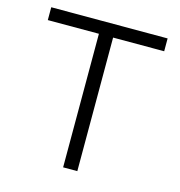

<svg xmlns="http://www.w3.org/2000/svg" viewBox="-103 -782 818 874"><g transform="rotate(15 305.5 -345.0)"><path d="M272.5 0V-629.4H31.7V-689.9H580.1V-629.4H339.4V0Z"/></g></svg>

Font: HK Grotesk Legacy
Style: Regular
Weight: 400
Designer: Alfredo Marco Pradil
Foundry: Hanken Design Co.
Version: Version 2.022;PS 002.022;hotconv 1.0.88;makeotf.lib2.5.64775